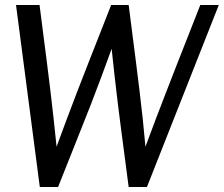

<svg xmlns="http://www.w3.org/2000/svg" viewBox="-20 -744 894 767"><path d="M138 -724Q145 -667 152.5 -610.5Q160 -554 167 -497.5Q174 -441 181 -384.5Q188 -328 194 -271.5Q200 -215 206 -158Q227 -215 248 -271.5Q269 -328 291 -384.5Q313 -441 335 -497.5Q357 -554 379.5 -610.5Q402 -667 424 -724H494Q501 -667 508.5 -610.5Q516 -554 523 -497.5Q530 -441 537 -384.5Q544 -328 550 -271.5Q556 -215 561 -158Q582 -215 603.5 -271.5Q625 -328 647 -384.5Q669 -441 691 -497.5Q713 -554 735.5 -610.5Q758 -667 780 -724H854L567 3H494Q487 -52 479.5 -107.5Q472 -163 465 -218Q458 -273 451 -328Q444 -383 438 -438.5Q432 -494 426 -549Q406 -494 385.5 -438.5Q365 -383 343.5 -328Q322 -273 300 -218Q278 -163 256 -107.5Q234 -52 212 3H139L44 -724Z"/></svg>

Font: Rosario
Style: Italic
Weight: 400
Italic angle: -8.05°
Designer: Hector Gatti
Foundry: Omnibus Type
Version: Version 1.201